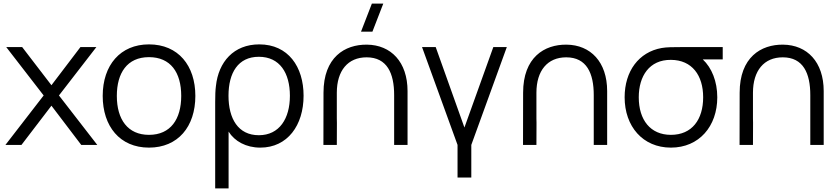

<svg xmlns="http://www.w3.org/2000/svg" viewBox="-20 -800 4628 1060"><path d="M10 0H98.5L264 -216.5L428.5 0H517L305.5 -273L512 -540H424L264 -329.5L102.5 -540H14.5L221 -273Z M802.5 15C962.5 15 1058.5 -100.5 1058.5 -270.5C1058.5 -437.5 964.5 -555 802.5 -555C644.5 -555 547 -440.5 547 -270.5C547 -103 641.5 15 802.5 15ZM625 -270.5C625 -396.5 681.5 -484.5 802.5 -484.5C921.5 -484.5 980.5 -400.5 980.5 -270.5C980.5 -143 922.5 -55.5 802.5 -55.5C685.5 -55.5 625 -140.5 625 -270.5Z M1168 -237.5V240H1242V-73.5C1275 -20.5 1338 15 1417 15C1567.5 15 1656 -108.5 1656 -271.5C1656 -431.5 1571 -555 1411.5 -555C1270.5 -555 1186 -458.5 1172 -324.5C1169 -302.5 1168 -273.5 1168 -237.5ZM1241.5 -271.5C1241.5 -398 1294.5 -486.5 1409 -486.5C1525 -486.5 1580.5 -396.5 1580.5 -271C1580.5 -145.5 1522.5 -53.5 1409 -53.5C1295 -53.5 1241.5 -144.5 1241.5 -271.5Z M2156 -275.5V0H2230V-297C2230 -458 2138.5 -552 2006 -553.5C1883.5 -555 1766 -483.5 1766 -288L1765.5 0H1839.5L1840 -122L1839.5 -146V-288C1839.5 -410 1900.5 -483.5 2004 -483.5C2117.5 -483.5 2156 -394.5 2156 -275.5ZM1973 -625H2036L2096 -780H2033Z M2506 180H2582V0L2778 -540H2703.5L2544 -96L2385.5 -540H2310L2506 0Z M3258 -275.5V0H3332V-297C3332 -458 3240.5 -552 3108 -553.5C2985.5 -555 2868 -483.5 2868 -288L2867.5 0H2941.5L2942 -122L2941.5 -146V-288C2941.5 -410 3002.5 -483.5 3106 -483.5C3219.5 -483.5 3258 -394.5 3258 -275.5Z M3684 15C3839.5 15 3940 -102.5 3940 -263C3940 -350.5 3909.5 -425.5 3860 -472H3970V-540H3737.5C3699 -540 3661 -540 3633 -535C3506.5 -512.5 3428.5 -407 3428.5 -263C3428.5 -102.5 3528.5 15 3684 15ZM3506.5 -263C3506.5 -380 3565 -470.5 3684 -469.5C3801 -469 3862 -383.5 3862 -263C3862 -140.5 3801 -55.5 3684 -55.5C3570.5 -55.5 3506.5 -138 3506.5 -263Z M4453.5 -275.5V0H4527.5V-297C4527.5 -458 4436 -552 4303.5 -553.5C4181 -555 4063.5 -483.5 4063.5 -288L4063 0H4137L4137.5 -122L4137 -146V-288C4137 -410 4198 -483.5 4301.5 -483.5C4415 -483.5 4453.5 -394.5 4453.5 -275.5Z"/></svg>

Font: Eudonet
Style: Regular
Weight: 400
Designer: Mikhail Sharanda
Foundry: Mikhail Sharanda
Version: Version 4.503;Glyphs 3.1.2 (3151)